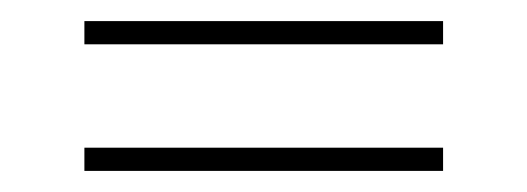

<svg xmlns="http://www.w3.org/2000/svg" viewBox="-20 -391 500 182"><path d="M60 -229V-251H400V-229ZM60 -349V-371H400V-349Z"/></svg>

Font: Kalnia Thin ExtraLight
Style: Regular
Weight: 250
Version: Version 1.105